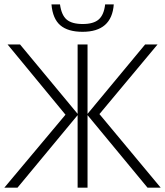

<svg xmlns="http://www.w3.org/2000/svg" viewBox="-20 -869 764 889"><path d="M283.2 -337.9 15.1 -663.1H72.8L339.4 -341.8V-663.1H385.3V-341.8L651.9 -663.1H709.5L440.4 -340.8L724.1 0H663.1L385.3 -335.9V0H339.4V-335.9L61 0H0ZM362.3 -721.7Q294.9 -721.7 259.5 -751.7Q224.1 -781.7 218.3 -848.6H257.8Q264.6 -798.8 288.8 -778.3Q313 -757.8 363.3 -757.8Q413.1 -757.8 437.3 -779.1Q461.4 -800.3 466.8 -848.6H506.8Q497.6 -721.7 362.3 -721.7Z"/></svg>

Font: Bpm'online Open Sans Light
Style: Regular
Weight: 300
Foundry: Ascender Corporation
Version: Version 1.10